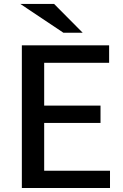

<svg xmlns="http://www.w3.org/2000/svg" viewBox="-20 -937 611 957"><path d="M481 -410.6V-324.2H200.2V-85.9H528.3V0H88.9V-710.9H523.9V-624H200.2V-410.6ZM392.1 -773.9H295.9L81.1 -917.5H249.5Z"/></svg>

Font: Ufes Sans Medium
Style: Regular
Weight: 500
Designer: Ricardo Esteves & Filipe Motta
Foundry: ProDesignUfes - Ricardo Esteves, Filipe Motta (This is a derivative work, based on Roboto family, by Christian Robertson
Version: Version 2.0